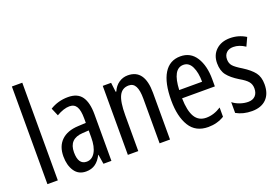

<svg xmlns="http://www.w3.org/2000/svg" viewBox="-102 -1077 2043 1404"><g transform="rotate(-20 919.5 -375.0)"><path d="M65 0V-760H146V0Z M563 -362V0H501L489 -74H487Q466 -32 436 -11Q406 10 364 10Q305 10 274.5 -35.5Q244 -81 244 -150Q244 -229 290 -273.5Q336 -318 421 -322L482 -325V-360Q482 -422 465 -451Q448 -480 410 -480Q366 -480 309 -447L283 -508Q346 -547 423 -547Q497 -547 530 -500.5Q563 -454 563 -362ZM435 -263Q327 -257 327 -152Q327 -56 392 -56Q434 -56 458.5 -97.5Q483 -139 483 -212V-266Z M1019 -364V0H938V-348Q938 -412 921.5 -443.5Q905 -475 870 -475Q818 -475 795 -429Q772 -383 772 -279V0H691V-537H756L765 -464H770Q787 -504 818.5 -525.5Q850 -547 888 -547Q1019 -547 1019 -364Z M1460 -309V-253H1205Q1207 -155 1236 -107Q1265 -59 1324 -59Q1383 -59 1440 -96V-24Q1384 10 1315 10Q1217 10 1171 -65Q1125 -140 1125 -265Q1125 -402 1169 -474Q1213 -546 1297 -546Q1376 -546 1418 -480Q1460 -414 1460 -309ZM1206 -317H1384Q1384 -388 1362 -434Q1340 -480 1297 -480Q1213 -480 1206 -317Z M1655 10Q1586 10 1533 -20V-104Q1555 -86 1587.5 -74.5Q1620 -63 1652 -63Q1687 -63 1707 -83.5Q1727 -104 1727 -141Q1727 -172 1709 -194Q1691 -216 1645 -242Q1588 -277 1560.5 -312.5Q1533 -348 1533 -406Q1533 -470 1574.5 -508.5Q1616 -547 1683 -547Q1750 -547 1806 -512L1776 -447Q1730 -478 1684 -478Q1650 -478 1630.5 -459Q1611 -440 1611 -408Q1611 -377 1628.5 -357Q1646 -337 1696 -307Q1753 -271 1780 -236Q1807 -201 1807 -144Q1807 -70 1767 -30Q1727 10 1655 10Z"/></g></svg>

Font: Noto Sans UI Cond
Style: Regular
Weight: 400
Width: 3
Designer: Monotype Design Team
Foundry: Monotype Imaging Inc.
Version: Version 1.001